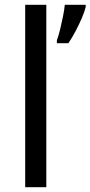

<svg xmlns="http://www.w3.org/2000/svg" viewBox="-20 -780 377 800"><path d="M173 0H85V-760H173ZM337 -751Q333 -733 321.5 -706Q310 -679 295 -650.5Q280 -622 265 -600H217V-612Q224 -631 230.5 -657.5Q237 -684 242.5 -711.5Q248 -739 250 -760H337Z"/></svg>

Font: Noto Sans Kharoshthi
Style: Regular
Weight: 400
Designer: Monotype Design Team
Foundry: Monotype Imaging Inc.
Version: Version 2.004; ttfautohint (v1.8.4.7-5d5b)